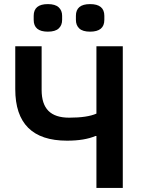

<svg xmlns="http://www.w3.org/2000/svg" viewBox="-20 -926 707 946"><path d="M215.8 -770Q146 -770 146 -828.1V-848.1Q146 -905.8 215.8 -905.8Q252 -905.8 269 -890.1Q286.1 -874.5 286.1 -848.1V-828.1Q286.1 -801.3 269 -785.6Q252 -770 215.8 -770ZM423.8 -770Q387.7 -770 370.8 -785.6Q354 -801.3 354 -828.1V-848.1Q354 -905.8 423.8 -905.8Q494.1 -905.8 494.1 -848.1V-828.1Q494.1 -770 423.8 -770ZM455.1 0V-255.9H450.2Q396.5 -232.9 310.1 -232.9Q55.2 -232.9 55.2 -486.8V-698.2H185.1V-482.9Q185.1 -413.6 218.5 -379.9Q252 -346.2 320.8 -346.2Q409.7 -346.2 455.1 -366.2V-698.2H585V0Z"/></svg>

Font: Anuphan SemiBold
Style: Bold
Weight: 600
Designer: Mike Abbink, Paul van der Laan, Pieter van Rosmalen, Mint Tantisuwanna
Foundry: Bold Monday; Cadson Demak
Version: Version 3.002;hotconv 1.0.109;makeotfexe 2.5.65596